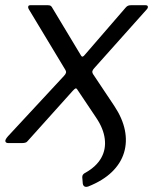

<svg xmlns="http://www.w3.org/2000/svg" viewBox="-31 -550 588 738"><path d="M308.5 166.7Q299.1 169.8 293.8 166.7Q288.4 163.5 287.2 155.6L285.2 131.2Q284.6 119.8 297.8 113.7Q339.6 90 358.1 56.9Q376.7 23.8 371.7 -16.2Q366.8 -56.1 338.5 -97.8L267.3 -204.1Q263 -211.6 259.3 -210.1Q255.6 -208.5 248.7 -201L74.5 -7Q71.5 -2.8 65.4 -1.4Q59.2 0 51.5 0H1.7Q-8.4 0 -10.3 -6.4Q-12.2 -12.8 -0.3 -26.3L214.5 -257.8Q220.9 -264.4 222.4 -269.6Q224 -274.7 220.9 -280.3L78.9 -515.9Q76.3 -521.1 77.6 -525.6Q78.9 -530 86.5 -530H152.7Q161 -530 164.8 -526.8Q168.6 -523.7 170.7 -518.8L280.7 -336Q284 -331.1 287.6 -332.7Q291.3 -334.3 295.8 -340.2L452 -520.8Q456.4 -526 461.1 -528Q465.8 -530 473.4 -530H527.7Q536.5 -530 537.3 -524.7Q538.1 -519.3 533.2 -514.1L331.5 -288.3Q325.9 -282.3 324.3 -277.1Q322.8 -272 326.1 -266L408.4 -142.7Q439.6 -95.8 448.9 -50.1Q458.2 -4.4 445.7 36.8Q433.2 78 399 111.1Q364.8 144.2 308.5 166.7Z"/></svg>

Font: Libre Franklin Thin
Style: Italic
Weight: 100
Italic angle: -8°
Designer: Pablo Impallari, Rodrigo Fuenzalida, Nhung Nguyen
Foundry: Impallari Type
Version: Version 3.000